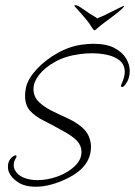

<svg xmlns="http://www.w3.org/2000/svg" viewBox="-20 -681 512 728"><path d="M265 -661Q270 -663 285.5 -653Q301 -643 312 -635Q320 -629 331.5 -622.5Q343 -616 349 -611Q356 -615 365.5 -618.5Q375 -622 382 -626Q414 -642 428 -649Q442 -656 449 -659Q451 -659 450 -656Q446 -650 433 -639Q420 -628 401 -614Q388 -604 375.5 -595Q363 -586 348 -573Q341 -566 338 -566Q336 -566 331 -573Q329 -577 319.5 -590.5Q310 -604 302 -613Q293 -624 279 -639.5Q265 -655 263 -657Q260 -661 265 -661ZM116 27Q73 27 47.5 9.5Q22 -8 14 -28Q10 -37 10 -49Q10 -65 18 -76.5Q26 -88 37 -92H39Q43 -92 42.5 -87.5Q42 -83 40 -81Q32 -69 32 -55Q32 -47 35 -39Q46 -17 69.5 -7.5Q93 2 122 2Q160 2 198.5 -12Q237 -26 263 -50.5Q289 -75 289 -105Q289 -128 272.5 -146.5Q256 -165 209 -190Q175 -209 144 -224.5Q113 -240 94 -261Q75 -282 75 -318Q75 -326 76 -334Q77 -342 79 -351Q87 -384 119.5 -419Q152 -454 198.5 -480Q245 -506 293 -512Q316 -515 334 -515Q384 -515 414 -499Q444 -483 458 -459.5Q472 -436 472 -411Q472 -382 455 -360Q448 -351 443 -351Q436 -351 441 -363Q453 -389 453 -408Q453 -435 435 -450.5Q417 -466 388.5 -472.5Q360 -479 329 -479Q305 -479 284 -476Q229 -469 189.5 -447Q150 -425 128.5 -397.5Q107 -370 107 -344Q107 -315 126.5 -295.5Q146 -276 175 -261.5Q204 -247 235 -233Q266 -219 289 -200Q308 -184 316.5 -164.5Q325 -145 325 -125Q325 -70 280 -33Q262 -18 234 -4Q206 10 175 18.5Q144 27 116 27Z"/></svg>

Font: Grey Qo
Style: Regular
Weight: 400
Designer: Robert E. Leuschke
Foundry: Robert E. Leuschke
Version: Version 2.010